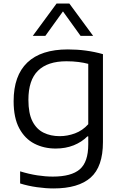

<svg xmlns="http://www.w3.org/2000/svg" viewBox="-20 -828 686 1078"><path d="M280.5 230Q237.5 230 187.5 223Q137.5 216 93 202V134Q143.5 149.5 189.5 156.5Q235.5 163.5 276.5 163.5Q380.5 163.5 428 122.5Q475.5 81.5 475.5 -17V-62H470.5Q439 -30.5 393.8 -12.2Q348.5 6 292.5 6Q226.5 6 173 -21.5Q119.5 -49 88 -107.8Q56.5 -166.5 56.5 -260Q56.5 -403.5 133.5 -477Q210.5 -550.5 361 -550.5Q465 -550.5 558 -524V-30.5Q558 108 489 169Q420 230 280.5 230ZM315 -63.5Q358.5 -63.5 401 -79.2Q443.5 -95 475.5 -130.5V-469.5Q451.5 -476 420.5 -480Q389.5 -484 353 -484Q247.5 -484 193.5 -431.2Q139.5 -378.5 139.5 -267.5Q139.5 -191.5 162.2 -147Q185 -102.5 224.8 -83Q264.5 -63.5 315 -63.5ZM164 -626.5 297.5 -808H369.5L503 -626.5H432.5L333.5 -764L234.5 -626.5Z"/></svg>

Font: Encode Sans Expanded
Style: Regular
Weight: 400
Width: 7
Designer: Multiple Designers
Foundry: Impallari Type
Version: Version 3.000; ttfautohint (v1.8.3) -l 8 -r 50 -G 200 -x 14 